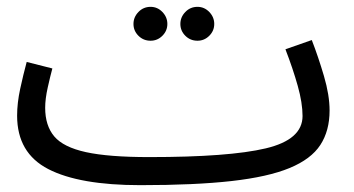

<svg xmlns="http://www.w3.org/2000/svg" viewBox="-20 -520 1033 561"><path d="M390 21Q212 21 121 -26Q30 -73 30 -182Q30 -219 39 -260.5Q48 -302 58 -339L133 -320Q127 -298 119.5 -264.5Q112 -231 112 -205Q112 -153 138.5 -121.5Q165 -90 231 -75.5Q297 -61 416 -61Q649 -61 756.5 -86.5Q864 -112 864 -181Q864 -219 850 -269Q836 -319 814 -376L891 -403Q910 -354 926.5 -298Q943 -242 943 -197Q943 -138 916 -96.5Q889 -55 826 -29Q763 -3 656.5 9Q550 21 390 21ZM557 -401Q536 -401 521.5 -415.5Q507 -430 507 -450Q507 -470 521.5 -485Q536 -500 557 -500Q577 -500 591.5 -485Q606 -470 606 -450Q606 -430 591.5 -415.5Q577 -401 557 -401ZM420 -401Q399 -401 384.5 -415.5Q370 -430 370 -450Q370 -470 384.5 -485Q399 -500 420 -500Q440 -500 454.5 -485Q469 -470 469 -450Q469 -430 454.5 -415.5Q440 -401 420 -401Z"/></svg>

Font: Noto Sans Living
Style: Regular
Weight: 400
Designer: Monotype Design Team
Foundry: Monotype Imaging Inc.
Version: Version 2.013; ttfautohint (v1.8.4.7-5d5b)